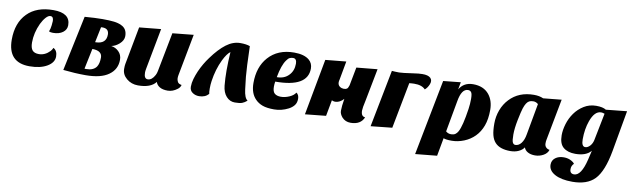

<svg xmlns="http://www.w3.org/2000/svg" viewBox="-44 -1057 5843 1775"><g transform="rotate(10 2878.0 -170.0)"><path d="M508 -416Q508 -374 473 -348Q438 -322 381 -322Q357 -322 343 -329Q354 -355 357.5 -387.5Q361 -420 361 -429Q361 -471 332 -471Q312 -471 289.5 -446Q267 -421 248 -382Q206 -292 206 -201Q206 -151 225 -128.5Q244 -106 286 -106Q344 -106 390 -154Q403 -169 410 -186Q448 -166 448 -111Q448 -55 386 -18Q322 20 220 20Q17 20 17 -195Q17 -352 106 -442Q192 -530 350 -530Q508 -530 508 -416Z M780 -305 810 -450Q815 -451 818 -451H824Q884 -451 884 -394Q884 -308 788 -305ZM742 -46H735Q733 -46 726 -47L766 -239Q815 -238 836 -221Q858 -205 858 -174Q858 -117 837 -86Q808 -46 742 -46ZM1007 -334Q1045 -368 1045 -408Q1045 -478 988 -503Q960 -517 918 -522Q876 -527 810 -527Q744 -527 644 -519L535 -1Q646 11 745 11Q889 11 962 -42Q1035 -94 1035 -184Q1035 -231 1004 -261Q975 -290 933 -296Q972 -303 1007 -334Z M1406 -42Q1358 20 1239 20Q1177 20 1132 -17.5Q1087 -55 1087 -109Q1087 -139 1090 -154L1157 -510L1360 -530L1287 -144Q1283 -122 1283 -109Q1283 -51 1318 -51Q1357 -51 1385 -104Q1394 -121 1398 -143L1469 -510L1666 -530L1592 -140Q1589 -125 1589 -109Q1589 -93 1598 -75.5Q1607 -58 1636 -54Q1630 -30 1609 -14Q1565 20 1517.5 20Q1470 20 1442 3Q1414 -14 1406 -42Z M1902 -17Q1869 20 1812 20Q1777 20 1750 1Q1723 -18 1723 -53.5Q1723 -89 1734 -127Q1745 -165 1762 -204Q1796 -280 1843 -343Q1909 -434 1972.5 -482Q2036 -530 2105 -530Q2161 -530 2195 -517Q2201 -307 2208.5 -232Q2216 -157 2222 -116Q2232 -36 2262 -17Q2239 3 2216.5 11.5Q2194 20 2147.5 20Q2101 20 2068 -16.5Q2035 -53 2028.5 -117.5Q2022 -182 2022 -260Q2022 -338 2028 -432Q1997 -410 1964 -343Q1919 -250 1903 -138Q1898 -104 1898 -68Q1898 -32 1902 -17Z M2694 -169Q2719 -152 2719 -114.5Q2719 -77 2700 -53Q2681 -29 2650 -13Q2586 20 2517 20Q2448 20 2407.5 5Q2367 -10 2340 -38Q2287 -91 2287 -188Q2287 -339 2369 -431Q2457 -530 2610 -530Q2705 -530 2752 -490Q2787 -460 2787 -411Q2787 -235 2483 -235Q2479 -209 2479 -187Q2479 -141 2499.5 -123.5Q2520 -106 2558 -106Q2596 -106 2636.5 -123.5Q2677 -141 2694 -169ZM2490 -278Q2561 -278 2602 -322Q2643 -364 2643 -431Q2643 -454 2634.5 -466.5Q2626 -479 2609 -479Q2592 -479 2577.5 -472.5Q2563 -466 2548 -444Q2511 -394 2490 -278Z M3336 -207 3395 -512 3199 -493 3166 -320Q3162 -307 3158 -300Q3153 -286 3134 -281Q3116 -277 3097 -283Q3050 -300 3066 -357L3098 -532L2904 -513L2806 15L3001 -5L3029 -156Q3053 -143 3082 -151Q3113 -159 3140 -189Q3128 -117 3128 -75Q3128 -45 3154 -15Q3185 19 3234 19Q3329 19 3359 -54Q3320 -56 3320 -111Q3320 -136 3336 -207Z M3896 -460Q3910 -497 3888 -519Q3865 -541 3810 -540Q3779 -540 3727 -532Q3625 -517 3596 -517Q3568 -517 3558 -518Q3553 -518 3528 -520L3423 18L3623 -3L3706 -436Q3719 -438 3729 -438L3751 -439Q3825 -440 3857 -404Q3881 -423 3896 -460Z M4107 10 4076 180 3873 200 4011 -510 4174 -527 4161 -458Q4203 -529 4290 -529Q4388 -529 4440 -466Q4486 -409 4486 -322Q4486 -235 4463 -173Q4440 -111 4398 -68.5Q4356 -26 4298.5 -3Q4241 20 4184 20Q4127 20 4107 10ZM4119 -56Q4140 -38 4166 -38Q4192 -38 4207 -48Q4222 -58 4233 -78Q4263 -132 4287 -296Q4294 -344 4294 -391Q4294 -438 4283.5 -453Q4273 -468 4253 -468Q4192 -468 4172 -349Z M4633 -438Q4719 -530 4861 -530Q4912 -530 4949 -513L5120 -530L5046 -140Q5043 -128 5043 -106Q5043 -84 5056.5 -70Q5070 -56 5090 -54Q5080 -20 5043.5 0Q5007 20 4966 20Q4925 20 4897.5 4.5Q4870 -11 4862 -37Q4846 -12 4812 4Q4778 20 4732.5 20Q4687 20 4650 8Q4613 -4 4589.5 -30Q4566 -56 4555.5 -97Q4545 -138 4545 -205Q4545 -272 4568 -333Q4591 -394 4633 -438ZM4770 -44Q4802 -44 4825.5 -74.5Q4849 -105 4858 -159L4911 -452Q4890 -470 4865.5 -470Q4841 -470 4826.5 -462Q4812 -454 4800.5 -436Q4789 -418 4779 -387.5Q4769 -357 4752.5 -275.5Q4736 -194 4736 -136Q4736 -78 4745 -61Q4754 -44 4770 -44Z M5538 -510 5734 -530 5666 -146Q5631 50 5557 127Q5486 200 5348 200Q5243 200 5183 167Q5123 134 5123 79Q5123 38 5154 14.5Q5185 -9 5233 -9Q5275 -9 5307 10Q5326 20 5335 34Q5312 54 5312 87Q5312 130 5352 130Q5419 130 5457 -28Q5468 -71 5477 -114Q5432 -59 5330 -59Q5259 -59 5218 -93Q5177 -127 5177 -207Q5177 -257 5194 -313.5Q5211 -370 5245 -418Q5279 -466 5330.5 -498Q5382 -530 5445 -530Q5508 -530 5538 -510ZM5375 -204Q5375 -136 5410 -136Q5434 -136 5457 -162Q5475 -183 5482 -214L5533 -471Q5528 -472 5523 -474Q5513 -478 5500 -478Q5439 -478 5403 -378Q5375 -300 5375 -204Z"/></g></svg>

Font: Sansita One
Style: Regular
Weight: 400
Designer: Pablo Cosgaya
Foundry: Omnibus-Type
Version: Version 1.001